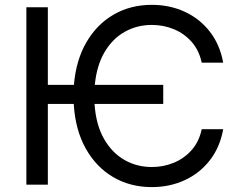

<svg xmlns="http://www.w3.org/2000/svg" viewBox="-20 -757 989 787"><path d="M649.1 -409.1V-331H367.5Q373.2 -246.8 405.5 -189.3Q437.9 -131.7 489 -102.1Q540.1 -72.4 602.3 -72.4Q650.6 -72.4 693.2 -90.2Q735.8 -108 766 -142.4Q796.2 -176.8 806.8 -227.3H894.9Q881.4 -152.7 839.8 -99.6Q798.3 -46.5 736.9 -18.3Q675.4 9.9 602.3 9.9Q513.8 9.9 443.7 -31.2Q373.6 -72.4 331 -149Q288.4 -225.5 282.3 -331H176.1V0H88.1V-727.3H176.1V-409.1H283Q291.5 -510.7 334.5 -584.3Q377.5 -658 446.6 -697.6Q515.6 -737.2 602.3 -737.2Q675.4 -737.2 736.9 -709Q798.3 -680.8 839.8 -627.7Q881.4 -574.6 894.9 -500H806.8Q796.2 -550.4 766 -584.9Q735.8 -619.3 693.2 -637.1Q650.6 -654.8 602.3 -654.8Q541.9 -654.8 491.7 -626.8Q441.4 -598.7 408.9 -543.9Q376.4 -489 368.6 -409.1Z"/></svg>

Font: Inter Zeller
Style: Regular
Weight: 400
Designer: Rasmus Andersson; Joe Bland
Foundry: zeller
Version: Version 3.015;git-dec3a8cb1